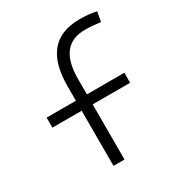

<svg xmlns="http://www.w3.org/2000/svg" viewBox="-174 -866 933 990"><g transform="rotate(-30 293.0 -371.0)"><path d="M215.3 0H280.8V-328.1H503.9V-387.7H280.8V-478.5C280.8 -614.3 333 -681.2 438.5 -681.2C465.3 -681.2 492.7 -679.2 530.3 -674.3L541 -732.4C507.3 -739.3 477.5 -742.2 441.4 -742.2C290 -742.2 215.3 -653.3 215.3 -473.6V-387.7H41V-328.1H215.3Z"/></g></svg>

Font: Cascadia Code Light
Style: Regular
Weight: 300
Monospace: yes
Designer: Aaron Bell
Foundry: Saja Typeworks
Version: Version 2404.023